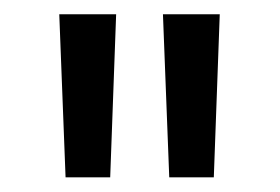

<svg xmlns="http://www.w3.org/2000/svg" viewBox="-20 -736 386 265"><path d="M70.5 -491.2 61.8 -716.3H140.3L132.1 -491.2ZM213.6 -491.2 204.9 -716.3H283.3L275.1 -491.2Z"/></svg>

Font: DimaThulth2
Style: Regular
Weight: 400
Designer: R.Balvardi
Foundry: R.Balvardi (R.Balvardi@gmail.com)
Version: Version 1.00;November 13, 2018;FontCreator 11.5.0.2427 64-bi